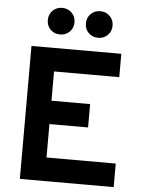

<svg xmlns="http://www.w3.org/2000/svg" viewBox="-60 -960 745 1007"><g transform="rotate(5 312.0 -456.5)"><path d="M83 0V-700H556V-577H212.5V-423H416V-300H212.5V-124H577V0ZM427.5 -773Q397 -773 377 -792.8Q357 -812.5 357 -843Q357 -873 377 -893Q397 -913 427.5 -913Q457 -913 477.2 -893Q497.5 -873 497.5 -843Q497.5 -812.5 477.2 -792.8Q457 -773 427.5 -773ZM226.5 -773Q196.5 -773 176.5 -792.8Q156.5 -812.5 156.5 -843Q156.5 -873 176.5 -893Q196.5 -913 226.5 -913Q256.5 -913 276.8 -893Q297 -873 297 -843Q297 -812.5 276.8 -792.8Q256.5 -773 226.5 -773Z"/></g></svg>

Font: Overpass
Style: Bold
Weight: 700
Designer: Delve Withrington, Dave Bailey, Thomas Jockin
Foundry: Delve Fonts LLC
Version: Version 4.000; ttfautohint (v1.8.3)